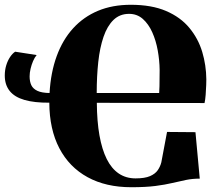

<svg xmlns="http://www.w3.org/2000/svg" viewBox="-20 -773 928 804"><path d="M798.5 -219.5 816.5 -25Q786 -25 759.2 -19.5Q732.5 -14 702 -6.8Q671.5 0.5 630.5 5.8Q589.5 11 530 11Q423.5 11 346.8 -31Q270 -73 228.5 -152.2Q187 -231.5 186.5 -343Q124 -342.5 82.5 -354.5Q41 -366.5 20.5 -392.2Q0 -418 0 -456.5Q0 -479.5 6 -499.2Q12 -519 22 -534Q32 -549 43.5 -556.5L133.5 -542.5Q125 -532.5 118.5 -517.2Q112 -502 108 -485Q104 -468 104 -453Q104 -431.5 111.2 -416.2Q118.5 -401 136.8 -392.5Q155 -384 187.5 -383.5Q192.5 -470 217.5 -538.2Q242.5 -606.5 286.2 -654.5Q330 -702.5 390.5 -727.8Q451 -753 527.5 -753Q615 -753 675.5 -727Q736 -701 773 -656.2Q810 -611.5 826.8 -555.8Q843.5 -500 844 -440.5Q844 -436 843.5 -417Q843 -398 841.2 -376.2Q839.5 -354.5 836.5 -341.5L385.5 -342.5Q386 -265 396.5 -206Q407 -147 427 -107Q447 -67 477.2 -46.5Q507.5 -26 547.5 -26Q586.5 -26 608.2 -35.5Q630 -45 640.5 -60.2Q651 -75.5 655.5 -93L679.5 -220.5ZM385 -383.5H646.5Q647.5 -392.5 647.8 -411.8Q648 -431 648.2 -450.8Q648.5 -470.5 648.5 -480Q648 -520.5 640.5 -562Q633 -603.5 617.5 -638Q602 -672.5 578 -693.8Q554 -715 520.5 -715Q481.5 -715 455.2 -689.5Q429 -664 413.5 -618.8Q398 -573.5 391.5 -513.5Q385 -453.5 385 -383.5Z"/></svg>

Font: Merriweather 120pt Black
Style: Regular
Weight: 900
Designer: Eben Sorkin
Foundry: Eben Sorkin
Version: Version 2.100